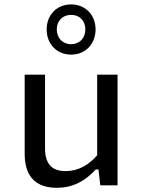

<svg xmlns="http://www.w3.org/2000/svg" viewBox="-20 -860 660 891"><path d="M94.5 -513.5V-146C94.5 -35 152 11.5 243.5 11.5C330.5 11.5 384 -30.5 424.5 -73.5H437L445.5 0H525.5V-513.5H431V-139.5C392.5 -95 344.5 -66 284.5 -66C232.5 -66 189 -87.5 189 -171.5V-513.5ZM310 -606.5C376.5 -606.5 423.5 -656 423.5 -723.5C423.5 -790.5 376.5 -839.5 310 -839.5C243.5 -839.5 196.5 -790.5 196.5 -723.5C196.5 -656 243.5 -606.5 310 -606.5ZM310 -655C269.5 -655 243.5 -684.5 243.5 -723.5C243.5 -762.5 269.5 -791 310 -791C350.5 -791 376 -762.5 376 -723.5C376 -684.5 350.5 -655 310 -655Z"/></svg>

Font: Monaspace Neon
Style: Regular
Weight: 400
Designer: Riley Cran & the Lettermatic Team
Foundry: Lettermatic
Version: Version 1.200 (Monaspace Neon)